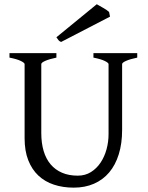

<svg xmlns="http://www.w3.org/2000/svg" viewBox="-20 -864 694 899"><path d="M622.6 -594.2Q589.4 -587.4 570.6 -579.1Q551.8 -570.8 551.8 -564V-255.9Q551.8 -191.9 536.1 -141.6Q520.5 -91.3 491.2 -56.6Q461.9 -22 419.9 -3.7Q377.9 14.6 325.2 14.6Q274.9 14.6 232.7 0.7Q190.4 -13.2 159.9 -41.7Q129.4 -70.3 112.3 -113.8Q95.2 -157.2 95.2 -216.8V-564Q95.2 -569.8 77.4 -578.6Q59.6 -587.4 24.4 -594.2V-615.2H244.1V-594.2Q210.9 -587.4 192.1 -579.1Q173.3 -570.8 173.3 -564V-241.2Q173.3 -194.3 184.3 -157.2Q195.3 -120.1 217 -94.5Q238.8 -68.8 270.5 -55.2Q302.2 -41.5 344.2 -41.5Q378.9 -41.5 405.8 -58.3Q432.6 -75.2 450.9 -102.5Q469.2 -129.9 478.8 -164.8Q488.3 -199.7 488.3 -235.8V-564Q488.3 -569.8 470.5 -578.6Q452.6 -587.4 417.5 -594.2V-615.2H622.6ZM266.1 -667.5Q257.8 -670.9 254.2 -675.5Q250.5 -680.2 244.1 -689.5L433.1 -844.2Q438 -841.3 446.3 -836.7Q454.6 -832 463.4 -826.9Q472.2 -821.8 479.5 -816.9Q486.8 -812 490.7 -808.1L495.1 -786.1Z"/></svg>

Font: Gentium Basic
Style: Regular
Weight: 400
Designer: J. Victor Gaultney and Annie Olsen
Foundry: SIL International
Version: Version 1.100